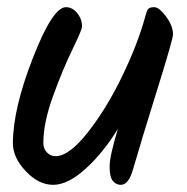

<svg xmlns="http://www.w3.org/2000/svg" viewBox="-20 -531 521 536"><path d="M463 -435Q463 -422 419 -281Q375 -140 351 -57Q339 -15 317 -15Q304 -15 295 -26Q286 -37 286 -66Q286 -95 309 -171Q267 -103 218 -59Q169 -15 128.5 -15Q88 -15 52 -53Q16 -91 16 -131Q16 -226 71.5 -368.5Q127 -511 164 -511Q182 -511 195.5 -494.5Q209 -478 209 -457Q209 -448 182 -392.5Q155 -337 128 -262.5Q101 -188 101 -132Q101 -116 111 -105.5Q121 -95 135 -95Q173 -95 225.5 -162Q278 -229 321 -318Q364 -407 385 -483Q389 -499 393 -505Q397 -511 410.5 -511Q424 -511 443.5 -485Q463 -459 463 -435Z"/></svg>

Font: Kalam
Style: Regular
Weight: 400
Designer: Lipi Raval (Devanagari and Latin), Jonny Pinhorn (Latin)
Foundry: Indian Type Foundry
Version: Version 2.001;PS 1.0;hotconv 1.0.79;makeotf.lib2.5.61930; tt